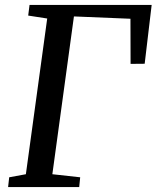

<svg xmlns="http://www.w3.org/2000/svg" viewBox="-20 -763 638 783"><path d="M13 0 17.5 -40 85.5 -52.5 172.5 -687.5 95 -699.5 100.5 -743H598.5L570 -503L512.5 -502.5L512 -686.5L281.5 -696L193.5 -52.5L307 -40L303 0Z"/></svg>

Font: Merriweather
Style: Italic
Weight: 400
Italic angle: -7.8°
Designer: Eben Sorkin
Foundry: Eben Sorkin
Version: Version 2.100